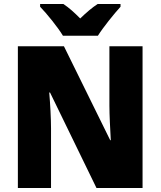

<svg xmlns="http://www.w3.org/2000/svg" viewBox="-20 -1040 809 967"><path d="M297 -860H473C500 -903 555 -971 587 -1006V-1020H472C443 -1001 416 -978 384 -947C353 -978 329 -1000 299 -1020H182V-1006C216 -971 272 -902 297 -860ZM698 -93V-807H531V-507C531 -461 535 -390 538 -334H535L302 -807H70V-93H237V-393C237 -442 233 -516 228 -574H232L466 -93Z"/></svg>

Font: Noto Sans Kannada UI SemiCondensed Black
Style: Regular
Weight: 900
Width: 4
Designer: Jelle Bosma - Monotype Design Team
Foundry: Monotype Imaging Inc.
Version: Version 2.005